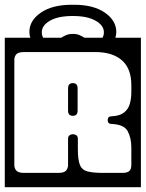

<svg xmlns="http://www.w3.org/2000/svg" viewBox="-40 -764 610 804"><path d="M272 -744Q351.5 -744 399.2 -711Q447 -678 447 -630Q447 -617 443 -606H550V20H-20V-606H87Q83 -617 83 -630Q83 -678 131 -711Q179 -744 259 -744ZM135 -629Q135 -615 141 -606H216.5Q225.5 -612 237 -617Q248.5 -622 265 -622Q281.5 -622 293 -617Q304.5 -612 313.5 -606H389Q395 -615 395 -629Q395 -657.5 360.5 -677.2Q326 -697 265 -697Q203 -697 169 -677.2Q135 -657.5 135 -629ZM245 -183Q245 -193 251.2 -197.5Q257.5 -202 265 -202Q273.5 -202 279.8 -197.5Q286 -193 286 -183V-139Q286 -94 294.8 -73Q303.5 -52 326.8 -46Q350 -40 393 -40H472Q493 -40 501.5 -47.8Q510 -55.5 510 -74V-145Q510 -187 494.5 -215Q479 -243 427 -245Q411 -245 411 -261Q411 -277 427 -277Q461.5 -278.5 479.5 -292.8Q497.5 -307 503.8 -329.8Q510 -352.5 510 -379V-407Q510 -477 470.5 -511.5Q431 -546 359 -546H61Q37 -546 28.5 -536.8Q20 -527.5 20 -513V-73Q20 -59 28.5 -49.5Q37 -40 61 -40H204Q228 -40 236.5 -49.5Q245 -59 245 -73ZM285 -301Q285 -279 265 -279Q245 -279 245 -301V-394Q245 -416 265 -416Q285 -416 285 -394Z"/></svg>

Font: Honk Rounded
Style: Regular
Weight: 400
Designer: Noopur Datye & Yesha Goshar
Foundry: Ek Type
Version: Version 1.000